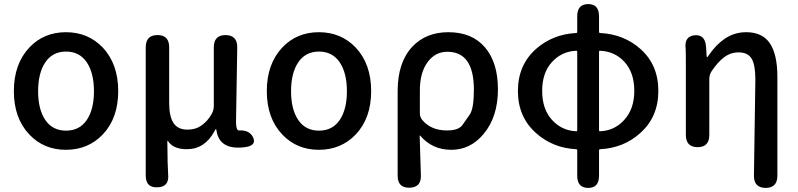

<svg xmlns="http://www.w3.org/2000/svg" viewBox="-20 -722 3914 942"><path d="M124 -62Q48 -142 48 -275Q48 -408 124 -489Q195 -564 303.5 -564Q412 -564 484 -489Q560 -408 560 -275Q560 -142 484 -62Q412 13 303.5 13Q195 13 124 -62ZM202.5 -133Q238 -81 304 -81Q370 -81 405.5 -133Q441 -185 441 -274.5Q441 -364 405.5 -416.5Q370 -469 304 -469Q238 -469 202.5 -416.5Q167 -364 167 -274.5Q167 -185 202.5 -133Z M753 197Q695 200 695 139V-490Q695 -550 753 -550Q810 -550 810 -490V-218Q810 -150 831.5 -118Q853 -86 900 -86Q938 -86 965 -104Q998 -126 1018 -162Q1029 -181 1029 -203V-490Q1029 -550 1087 -550Q1145 -549 1144 -489L1138 -126Q1138 -81 1153 -82Q1206 -85 1223 -45Q1239 -5 1174 1Q1056 13 1042 -82Q1041 -89 1039.5 -89Q1038 -89 1032 -78Q985 10 896 10Q830 10 804 -30Q801 -34 801 -29Q802 97 805 134Q811 195 753 197Z M1365 -62Q1289 -142 1289 -275Q1289 -408 1365 -489Q1436 -564 1544.5 -564Q1653 -564 1725 -489Q1801 -408 1801 -275Q1801 -142 1725 -62Q1653 13 1544.5 13Q1436 13 1365 -62ZM1443.5 -133Q1479 -81 1545 -81Q1611 -81 1646.5 -133Q1682 -185 1682 -274.5Q1682 -364 1646.5 -416.5Q1611 -469 1545 -469Q1479 -469 1443.5 -416.5Q1408 -364 1408 -274.5Q1408 -185 1443.5 -133Z M1989 199Q1931 200 1931 140V-276Q1931 -416 2003 -493Q2070 -564 2180 -564Q2296 -564 2359.5 -489.5Q2423 -415 2423 -284Q2423 -149 2353 -65Q2288 13 2194.5 13Q2101 13 2042 -56Q2039 -60 2039 -55L2045 138Q2047 198 1989 199ZM2173 -82Q2230 -82 2249 -109Q2266 -134 2284 -159Q2305 -188 2305 -282Q2305 -468 2175 -468Q2117 -468 2080 -420Q2040 -368 2040 -279V-166Q2040 -147 2052 -133Q2095 -82 2173 -82Z M2866 200Q2812 200 2812 140V16Q2812 10 2806 10Q2692 4 2610 -69Q2521 -148 2521 -275.5Q2521 -403 2610 -482Q2692 -554 2806 -560Q2812 -560 2812 -566V-642Q2812 -702 2866 -702Q2919 -702 2919 -642V-566Q2919 -560 2925 -560Q3041 -554 3122 -482Q3210 -404 3210 -276Q3210 -148 3121 -69Q3040 4 2925 10Q2919 10 2919 16V140Q2919 200 2866 200ZM2807 -78Q2812 -78 2812 -83V-468Q2812 -473 2807 -473Q2736 -470 2688 -417.5Q2640 -365 2640 -276Q2640 -187 2688 -134Q2736 -81 2807 -78ZM2919 -83Q2919 -78 2924 -78Q2995 -81 3042 -133Q3092 -187 3092 -276Q3092 -365 3044.5 -417.5Q2997 -470 2924 -473Q2919 -473 2919 -468Z M3736 200Q3678 199 3679 139L3686 -332Q3686 -404 3667.5 -434.5Q3649 -465 3604 -465Q3564 -465 3532 -440.5Q3500 -416 3471 -372Q3460 -355 3460 -334V-60Q3460 0 3403 0Q3345 0 3345 -60V-394Q3345 -478 3344 -483Q3336 -543 3387 -549Q3439 -554 3444 -494L3447 -447Q3448 -441 3449.5 -441Q3451 -441 3459 -453Q3493 -503 3536 -532Q3583 -564 3641 -564Q3721 -564 3757.5 -509Q3794 -454 3794 -346V140Q3794 200 3736 200Z"/></svg>

Font: Resource Han Rounded KR Medium
Style: Regular
Weight: 500
Designer: Cyano Hao (round all glyphs); Ryoko NISHIZUKA 西塚涼子 (kana, bopomofo & ideographs); Paul D. Hunt (Latin, Greek & Cyrillic)
Foundry: Cyano Hao
Version: 0.990